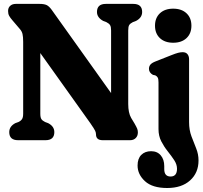

<svg xmlns="http://www.w3.org/2000/svg" viewBox="-20 -720 1040 986"><path d="M259 -41.5Q259 0 213.5 0H73Q27.5 0 27.5 -41.5Q27.5 -71 58.5 -87.5L75 -93.5Q87.5 -99.5 93.2 -108.5Q99 -117.5 99 -136.5V-505Q99 -531.5 95.5 -545.8Q92 -560 81.5 -571.5L44 -615.5Q32.5 -628.5 27 -638.8Q21.5 -649 21.5 -663.5Q21.5 -680.5 32.5 -690.2Q43.5 -700 61 -700H183Q207 -700 219.8 -693.8Q232.5 -687.5 245.5 -669.5L550.5 -242V-563.5Q550.5 -582.5 545.2 -591Q540 -599.5 526 -606.5L510 -612.5Q478 -630 478 -658.5Q478 -700 523.5 -700H664.5Q710 -700 710 -658.5Q710 -629 678.5 -612.5L662.5 -606.5Q648.5 -599.5 643.5 -591.2Q638.5 -583 638.5 -563.5V-186Q638.5 -140.5 653.5 -114.5L671 -85.5Q681.5 -67 684.8 -58.5Q688 -50 688 -40Q688 -22 677 -11Q666 0 648 0H507.5Q473 0 473 -30Q473 -38.5 468.8 -48Q464.5 -57.5 444.5 -86.5L187 -447.5V-136.5Q187 -117 192.5 -108.5Q198 -100 211.5 -93.5L227.5 -87.5Q259 -71 259 -41.5ZM869.5 -500.5Q826.5 -500.5 801.2 -524.2Q776 -548 776 -588Q776 -628 801.2 -651.8Q826.5 -675.5 869.5 -675.5Q912.5 -675.5 937.8 -651.8Q963 -628 963 -588Q963 -548 937.8 -524.2Q912.5 -500.5 869.5 -500.5ZM951 -93Q951 -52.5 963.2 -20Q975.5 12.5 987.5 42.2Q999.5 72 999.5 104Q999.5 167.5 956.2 206.5Q913 245.5 838.5 245.5Q762.5 245.5 724.5 210.5Q686.5 175.5 686.5 130Q686.5 94.5 705.5 75.5Q724.5 56.5 756 56.5Q787.5 56.5 805.5 77.8Q823.5 99 823.5 133V148.5Q823.5 186.5 856 186.5Q889 186.5 889 146.5Q889 124.5 874.8 102.8Q860.5 81 841.5 57.2Q822.5 33.5 808.2 5.8Q794 -22 794 -56.5V-296Q794 -314 790.2 -321.2Q786.5 -328.5 777.5 -333L765.5 -335.5Q745 -347 745 -366.5Q745 -379 752.2 -388Q759.5 -397 778.5 -404.5L859.5 -436.5Q882 -445.5 894.8 -448.8Q907.5 -452 918 -452Q934.5 -452 942.8 -441.8Q951 -431.5 951 -415.5Z"/></svg>

Font: Fraunces 144pt SuperSoft
Style: Bold
Weight: 700
Version: Version 1.000;[b76b70a41]